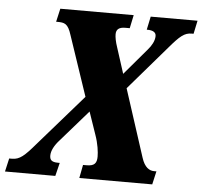

<svg xmlns="http://www.w3.org/2000/svg" viewBox="-80 -768 867 821"><g transform="rotate(5 353.0 -357.0)"><path d="M-29 0H187L201 -57H194C165 -57 158 -67 158 -85C158 -105 170 -129 193 -154L309 -287L342 -191C356 -152 360 -117 360 -98C360 -70 350 -57 317 -57H301L290 0H603L616 -57H606C586 -57 565 -69 552 -110L458 -400L620 -588C665 -641 684 -657 715 -657H723L735 -714H534L522 -657H524C549 -657 562 -649 562 -633C562 -612 549 -590 534 -573L438 -460L403 -569C394 -595 391 -614 391 -626C391 -646 402 -657 430 -657H449L461 -714H146L133 -657H138C169 -657 184 -654 199 -606L286 -348L95 -129C49 -75 29 -57 -4 -57H-16Z"/></g></svg>

Font: Noto Serif ExtraCondensed Black
Style: Italic
Weight: 900
Width: 2
Italic angle: -12°
Designer: Monotype Design Team
Foundry: Monotype Imaging Inc.
Version: Version 2.014